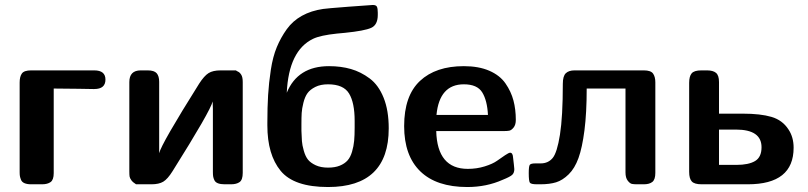

<svg xmlns="http://www.w3.org/2000/svg" viewBox="-20 -741 3249 772"><path d="M59 -49V-409Q59 -433 68 -445.5Q77 -458 105 -458H359Q404 -458 404 -421Q404 -383 359 -383H354Q348 -383 296 -384Q244 -385 196 -385V-45Q196 -18 183.5 -9Q171 0 149 0H105Q89 0 78.5 -4.5Q68 -9 64.5 -18Q61 -27 60 -33Q59 -39 59 -49Z M500 -52V-411Q500 -458 546 -458H574Q600 -458 610 -446.5Q620 -435 620 -412V-125Q629 -163 781 -405Q801 -436 818.5 -447Q836 -458 867 -458H929Q930 -456 937 -453Q944 -450 950 -440.5Q956 -431 956 -411V-46Q956 -18 943.5 -9Q931 0 909 0H883Q867 0 856.5 -4Q846 -8 842 -16.5Q838 -25 837 -32Q836 -39 836 -50V-304Q836 -309 835.5 -318.5Q835 -328 835 -333Q826 -295 674 -53Q654 -21 636.5 -10.5Q619 0 589 0H527Q514 -8 508 -16.5Q502 -25 501 -31.5Q500 -38 500 -52Z M1055 -237V-247Q1055 -310 1058 -359Q1061 -408 1069 -460.5Q1077 -513 1093 -551.5Q1109 -590 1133 -623.5Q1157 -657 1194 -677.5Q1231 -698 1279 -705Q1291 -707 1381.5 -714Q1472 -721 1479 -721Q1492 -721 1495.5 -714Q1499 -707 1499 -690V-681Q1499 -641 1472.5 -629Q1446 -617 1367 -609Q1346 -607 1335 -606Q1268 -599 1239 -585Q1141 -538 1133 -368Q1177 -475 1303 -475Q1351 -475 1391 -463.5Q1431 -452 1466.5 -425.5Q1502 -399 1522.5 -348Q1543 -297 1543 -225Q1543 11 1299 11Q1162 11 1108.5 -54Q1055 -119 1055 -237ZM1192 -215Q1193 -189 1194 -173.5Q1195 -158 1201.5 -135Q1208 -112 1218.5 -99Q1229 -86 1249.5 -76.5Q1270 -67 1299 -67Q1327 -67 1346.5 -75Q1366 -83 1377.5 -96Q1389 -109 1395.5 -131Q1402 -153 1404 -175Q1406 -197 1406 -228V-255Q1406 -328 1383.5 -365Q1361 -402 1299 -402Q1269 -402 1248 -391.5Q1227 -381 1216.5 -366.5Q1206 -352 1200 -328Q1194 -304 1193 -286.5Q1192 -269 1192 -242Z M1605 -234Q1605 -356 1668.5 -415.5Q1732 -475 1845 -475Q1905 -475 1947.5 -456.5Q1990 -438 2012.5 -405.5Q2035 -373 2044.5 -337Q2054 -301 2054 -259Q2054 -239 2045 -228Q2036 -217 2027.5 -215.5Q2019 -214 2006 -214H1734Q1738 -62 1861 -62Q1897 -62 1929 -72Q1961 -82 1978.5 -94.5Q1996 -107 2011 -117Q2026 -127 2031 -127Q2042 -127 2043 -107Q2044 -97 2046 -81.5Q2048 -66 2048 -61Q2048 -46 2039.5 -38Q2031 -30 2001 -18Q1936 11 1859 11Q1735 11 1670 -52Q1605 -115 1605 -234ZM1735 -279H1942Q1939 -337 1919 -369.5Q1899 -402 1845 -402Q1747 -402 1735 -279Z M2106 -45Q2106 -72 2110 -78Q2114 -84 2133 -84H2154Q2184 -84 2202 -105.5Q2220 -127 2231.5 -199.5Q2243 -272 2243 -404Q2243 -435 2255 -446.5Q2267 -458 2290 -458H2569Q2597 -458 2606 -445Q2615 -432 2615 -410V-46Q2615 -19 2603 -9.5Q2591 0 2569 0H2541Q2529 0 2521 -1.5Q2513 -3 2504 -14.5Q2495 -26 2495 -48V-385H2339Q2339 -287 2330 -217Q2321 -147 2306 -105.5Q2291 -64 2266.5 -40Q2242 -16 2216 -8Q2190 0 2153 0H2139Q2115 0 2110.5 -6.5Q2106 -13 2106 -45Z M2751 -50V-408Q2751 -434 2761 -446Q2771 -458 2800 -458H2823Q2847 -458 2859 -448Q2871 -438 2871 -411V-284H2967Q3038 -284 3082 -271Q3126 -258 3150 -221Q3171 -190 3171 -147Q3171 0 2987 0H2801Q2772 0 2761.5 -11.5Q2751 -23 2751 -50ZM2871 -78H2941Q2990 -78 3016 -93.5Q3042 -109 3042 -149Q3042 -220 2939 -220H2871Z"/></svg>

Font: CMU Sans Serif
Style: Bold
Weight: 700
Version: Version 0.7.0